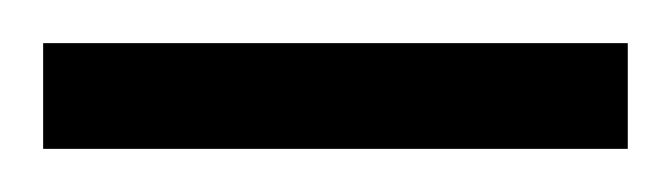

<svg xmlns="http://www.w3.org/2000/svg" viewBox="-35 -700 311 89"><path d="M256 -631V-680H-15V-631Z"/></svg>

Font: RazerF5 Light
Style: Regular
Weight: 300
Foundry: Razer Inc.
Version: Version 2